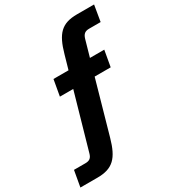

<svg xmlns="http://www.w3.org/2000/svg" viewBox="-317 -833 1064 1172"><g transform="rotate(-30 215.5 -247.0)"><path d="M-100 216H20C130 216 174 168 209 44L314 -327H427L447 -440H346L379 -556C388 -586 402 -597 432 -597H512L531 -710H411C301 -710 258 -662 223 -538L195 -440H89L69 -327H163L52 62C44 92 30 103 0 103H-80Z"/></g></svg>

Font: Uncut Sans
Style: Bold Italic
Weight: 700
Italic angle: -10°
Designer: Kasper Nordkvist
Foundry: Uncut Type
Version: Version 1.111;FEAKit 1.0